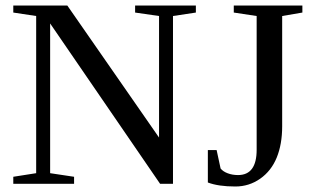

<svg xmlns="http://www.w3.org/2000/svg" viewBox="-20 -675 1151 705"><path d="M564 -616.2 476.1 -628.9V-654.8H699.2V-628.9L615.2 -616.2V0H567.9L164.1 -588.9V-39.1L252 -25.9V0H28.8V-25.9L112.8 -39.1V-616.2L28.8 -628.9V-654.8H227.1L564 -169.9ZM922.4 -616.2 838.4 -628.9V-654.8H1090.3V-628.9L1016.1 -616.2V-210.9Q1016.1 -145.5 996.1 -96.4Q976.1 -47.4 935.3 -18.8Q894.5 9.8 844.2 9.8Q781.7 9.8 743.2 -4.9V-124H775.4L790 -56.2Q799.3 -44.9 816.4 -38.6Q833.5 -32.2 854 -32.2Q922.4 -32.2 922.4 -125Z"/></svg>

Font: Tinos
Style: Regular
Weight: 400
Designer: Steve Matteson
Foundry: Monotype Imaging Inc.
Version: Version 1.23